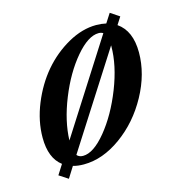

<svg xmlns="http://www.w3.org/2000/svg" viewBox="-84 -547 613 666"><g transform="rotate(-15 222.5 -214.0)"><path d="M83 45.9 50.8 24.9 73.2 -10.3Q31.7 -41.5 31.7 -115.2Q31.7 -174.8 56.4 -235.4Q81.1 -295.9 120.1 -341.6Q159.2 -387.2 210.4 -416Q261.7 -444.8 312 -444.8Q330.6 -444.8 347.7 -440.9L368.7 -473.6L400.9 -452.1L383.8 -425.3Q431.2 -392.6 431.2 -314.9Q431.2 -237.8 389.4 -161.4Q347.7 -85 281 -36.9Q214.4 11.2 146.5 11.2Q124.5 11.2 107.9 6.3ZM313 -415.5Q275.4 -415.5 230 -362.1Q184.6 -308.6 152.8 -229.5Q121.1 -150.4 119.1 -82L329.1 -411.1Q322.3 -415.5 313 -415.5ZM151.4 -18.1Q189 -18.1 234.6 -73.7Q280.3 -129.4 312.3 -210.7Q344.2 -292 344.2 -360.4V-363.3L129.4 -27.3Q137.2 -18.1 151.4 -18.1Z"/></g></svg>

Font: Elstob Medium
Style: Italic
Weight: 500
Italic angle: -20°
Designer: Peter S. Baker
Version: Version 1.015